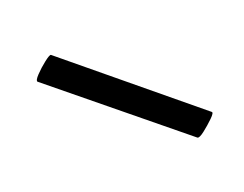

<svg xmlns="http://www.w3.org/2000/svg" viewBox="-30 -355 364 286"><g transform="rotate(30 152.5 -212.5)"><path d="M32.4 -167.2Q29.4 -167.2 28.2 -177.7Q27 -188.2 27.4 -199.6Q27.8 -211 29.8 -211.8L279.6 -258Q282.6 -259 283.4 -248Q284.2 -237 283.8 -226.1Q283.4 -215.2 280.4 -214.2Z"/></g></svg>

Font: Cormorant Infant Light
Style: Italic
Weight: 300
Italic angle: -10°
Designer: Christian Thalmann (Catharsis Fonts)
Foundry: Catharsis Fonts
Version: Version 4.001